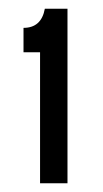

<svg xmlns="http://www.w3.org/2000/svg" viewBox="-20 -691 237 441"><path d="M72 -270V-571H34V-627Q75 -627 83 -671H135V-270Z"/></svg>

Font: Bricolage Grotesque 10pt Condensed Light
Style: Regular
Weight: 300
Width: 3
Designer: Mathieu Triay
Foundry: Atelier Triay
Version: Version 1.000; ttfautohint (v1.8.4.7-5d5b);gftools[0.9.32]